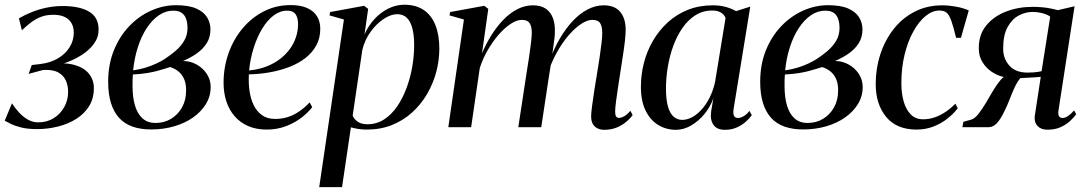

<svg xmlns="http://www.w3.org/2000/svg" viewBox="-38 -538 4594 812"><path d="M118.5 8Q79 8 51.2 1Q23.5 -6 6.5 -14.8Q-10.5 -23.5 -18 -27.5L12.5 -101Q24.5 -82.5 41 -64Q57.5 -45.5 78.5 -33Q99.5 -20.5 123 -20.5Q161 -20.5 189.5 -38.5Q218 -56.5 234 -85.8Q250 -115 250 -148.5Q250.5 -174.5 240.8 -196.8Q231 -219 208 -231.8Q185 -244.5 144 -242L83 -225.5L96.5 -263L131 -267Q174.5 -272 206.8 -291Q239 -310 256.5 -338.5Q274 -367 274 -399.5Q274 -436 251.5 -455.8Q229 -475.5 187.5 -475.5Q158.5 -475.5 135.5 -466.8Q112.5 -458 93 -443Q73.5 -428 54.5 -410L42 -460.5Q69.5 -476.5 99.2 -488Q129 -499.5 161 -506Q193 -512.5 227 -512.5Q298.5 -512.5 338.8 -488.8Q379 -465 379 -412.5Q379 -379.5 359.2 -352.8Q339.5 -326 308 -305.8Q276.5 -285.5 240.2 -272.8Q204 -260 171 -256L181 -267.5Q240.5 -274.5 280 -262.5Q319.5 -250.5 339.2 -224.8Q359 -199 359 -165.5Q359 -121.5 338.8 -89Q318.5 -56.5 284.2 -35Q250 -13.5 207 -2.8Q164 8 118.5 8Z M601.5 9.5Q556 9.5 521.8 -2.8Q487.5 -15 465 -40.2Q442.5 -65.5 431 -103.2Q419.5 -141 419.5 -192Q419.5 -266 443.8 -325.5Q468 -385 509 -427.8Q550 -470.5 601.2 -493.2Q652.5 -516 706 -516Q760 -516 791.8 -502Q823.5 -488 837.8 -464.8Q852 -441.5 852 -413.5Q852 -380.5 836.5 -355.8Q821 -331 794.5 -312.2Q768 -293.5 736 -280Q767 -280 793.5 -265.2Q820 -250.5 836.5 -225.5Q853 -200.5 853 -170Q853 -131 833 -98.2Q813 -65.5 778.5 -41.2Q744 -17 698.5 -3.8Q653 9.5 601.5 9.5ZM620 -18Q656.5 -18 685.5 -35.5Q714.5 -53 731.8 -83.8Q749 -114.5 749 -154.5Q749.5 -181.5 741.5 -201.5Q733.5 -221.5 718.2 -234.5Q703 -247.5 681.5 -254.5Q672 -251.5 658 -247Q644 -242.5 625.8 -237.8Q607.5 -233 584 -229Q571.5 -227 556.8 -225.5Q542 -224 524 -223Q523 -213 522.8 -202Q522.5 -191 522.5 -174Q522.5 -127 532.8 -92Q543 -57 564.5 -37.5Q586 -18 620 -18ZM525 -240.5Q553.5 -244.5 577.8 -252Q602 -259.5 622 -268.8Q642 -278 657 -287.5Q681 -303 703.5 -322Q726 -341 740.5 -365Q755 -389 755 -420Q755 -456 740.2 -474.5Q725.5 -493 695 -493Q663 -493 634.5 -473.8Q606 -454.5 583.2 -420.2Q560.5 -386 545.5 -340Q530.5 -294 525 -240.5Z M1282.5 -85Q1266 -63 1237.8 -41Q1209.5 -19 1171.8 -4.5Q1134 10 1090.5 10Q1045.5 10 1011.2 -5Q977 -20 954 -46.8Q931 -73.5 919.2 -109.5Q907.5 -145.5 907.5 -188Q907.5 -253.5 928.5 -312.8Q949.5 -372 987.8 -417.8Q1026 -463.5 1077.8 -490Q1129.5 -516.5 1191.5 -516.5Q1233.5 -516.5 1261.2 -504Q1289 -491.5 1302.8 -469Q1316.5 -446.5 1316.5 -416.5Q1316.5 -377.5 1300 -346.8Q1283.5 -316 1254.5 -293.2Q1225.5 -270.5 1187.2 -255.5Q1149 -240.5 1105 -232.5Q1061 -224.5 1014.5 -223.5Q1012.5 -187.5 1017.2 -153.8Q1022 -120 1035 -93.2Q1048 -66.5 1070.2 -50.8Q1092.5 -35 1125.5 -35Q1155 -35 1180.8 -43.5Q1206.5 -52 1229.2 -68Q1252 -84 1271.5 -105ZM1177 -493Q1146.5 -493 1119.5 -472.8Q1092.5 -452.5 1071 -417Q1049.5 -381.5 1035 -336Q1020.5 -290.5 1015.5 -240Q1055.5 -244 1088 -256.5Q1120.5 -269 1145.8 -288.2Q1171 -307.5 1188 -331Q1205 -354.5 1213.8 -381.2Q1222.5 -408 1222.5 -435.5Q1222.5 -463.5 1211.8 -478.2Q1201 -493 1177 -493Z M1312 253.5 1416.5 -455.5 1355.5 -473 1358 -487 1502 -513.5 1519 -500.5 1503.5 -392.5Q1520.5 -430.5 1547 -458.8Q1573.5 -487 1605.8 -502.5Q1638 -518 1671.5 -518Q1720.5 -518 1753.5 -496Q1786.5 -474 1803.2 -432.2Q1820 -390.5 1820 -332.5Q1820 -282.5 1806.8 -233Q1793.5 -183.5 1767.8 -139.8Q1742 -96 1704.8 -62.2Q1667.5 -28.5 1619.5 -9.2Q1571.5 10 1513 10Q1495.5 10 1478.5 7.5Q1461.5 5 1446 0.5L1408.5 253.5ZM1453.5 -49Q1460 -33.5 1475.2 -23Q1490.5 -12.5 1516 -12.5Q1555 -12.5 1586.5 -33Q1618 -53.5 1641.8 -88.2Q1665.5 -123 1681.5 -166.2Q1697.5 -209.5 1705.5 -256Q1713.5 -302.5 1713.5 -346Q1713.5 -388.5 1706 -417.8Q1698.5 -447 1682.8 -462.5Q1667 -478 1642 -478Q1615 -478 1584.5 -457.8Q1554 -437.5 1529.5 -403.8Q1505 -370 1494.5 -328Z M2027 -500.5 2000.5 -312.5Q2018 -354 2041.2 -390.8Q2064.5 -427.5 2092.2 -455.8Q2120 -484 2151.2 -499.8Q2182.5 -515.5 2216.5 -515.5Q2249.5 -515.5 2270.5 -501Q2291.5 -486.5 2301 -460Q2310.5 -433.5 2308.5 -396.5Q2308.5 -388 2306.2 -371Q2304 -354 2301 -332.2Q2298 -310.5 2294.5 -286.5L2283.5 -273Q2303 -329.5 2329.2 -374.2Q2355.5 -419 2385.5 -450.5Q2415.5 -482 2448.5 -498.8Q2481.5 -515.5 2514.5 -515.5Q2562 -515.5 2585 -487.8Q2608 -460 2608 -412.5Q2608 -393 2604.8 -364.2Q2601.5 -335.5 2596.2 -301.5Q2591 -267.5 2585.5 -232Q2580.5 -199.5 2575.5 -167Q2570.5 -134.5 2567.2 -108.5Q2564 -82.5 2563.5 -68Q2563.5 -52.5 2567.2 -46Q2571 -39.5 2580 -39.5Q2589.5 -39.5 2601.8 -46.2Q2614 -53 2628 -69.5L2637.5 -51.5Q2626.5 -36 2609.2 -21.8Q2592 -7.5 2569 1.8Q2546 11 2517 11Q2502.5 11 2489.8 5.2Q2477 -0.5 2469.5 -13Q2462 -25.5 2462 -46.5Q2462 -59 2465.8 -88.8Q2469.5 -118.5 2475.5 -155.8Q2481.5 -193 2487.5 -230Q2493.5 -265 2498.2 -297.5Q2503 -330 2506 -356.5Q2509 -383 2509 -398.5Q2509 -426.5 2500 -440.2Q2491 -454 2467 -454Q2446.5 -454 2420.5 -437.2Q2394.5 -420.5 2367.2 -389.2Q2340 -358 2315.8 -314Q2291.5 -270 2275 -216L2294.5 -287.5Q2292.5 -273 2290.5 -258.8Q2288.5 -244.5 2286 -230.2Q2283.5 -216 2281.5 -201.5L2251 0H2154L2189 -230Q2195 -265 2199.8 -298.2Q2204.5 -331.5 2207.8 -358Q2211 -384.5 2211 -398.5Q2211 -426.5 2201.8 -440.2Q2192.5 -454 2168.5 -454Q2147.5 -454 2122 -437.2Q2096.5 -420.5 2071.2 -391.8Q2046 -363 2024.8 -326.2Q2003.5 -289.5 1991 -250L1954.5 0H1858L1924 -455.5L1863 -473L1865.5 -487L2010 -513.5Z M3064.5 -77Q3061.5 -55.5 3066.8 -47.2Q3072 -39 3083.5 -39Q3093 -39 3106.2 -46.2Q3119.5 -53.5 3131.5 -69L3141.5 -51Q3133 -38.5 3117 -24Q3101 -9.5 3078.5 0.8Q3056 11 3028 11Q2993.5 11 2979 -10.5Q2964.5 -32 2969.5 -66.5L2979 -122.5Q2966.5 -87 2942 -56.8Q2917.5 -26.5 2885.8 -7.8Q2854 11 2820.5 11Q2779 11 2745.2 -9.8Q2711.5 -30.5 2692 -71Q2672.5 -111.5 2672.5 -171Q2672.5 -223 2685.5 -273Q2698.5 -323 2724 -366.5Q2749.5 -410 2786.5 -443.8Q2823.5 -477.5 2871.2 -496.5Q2919 -515.5 2976.5 -515.5Q3006 -515.5 3030.2 -509Q3054.5 -502.5 3075 -491L3135 -510ZM3030.5 -462Q3025.5 -475.5 3011.5 -484.5Q2997.5 -493.5 2974.5 -493.5Q2934.5 -493.5 2903 -473.5Q2871.5 -453.5 2848 -419.5Q2824.5 -385.5 2809 -342.8Q2793.5 -300 2786 -253.8Q2778.5 -207.5 2778.5 -164Q2778.5 -115.5 2787.2 -86.2Q2796 -57 2811.5 -44Q2827 -31 2847 -31Q2867.5 -31 2888.8 -42.2Q2910 -53.5 2929.2 -74.8Q2948.5 -96 2963.2 -125.5Q2978 -155 2986 -190.5Z M3359 9.5Q3313.5 9.5 3279.2 -2.8Q3245 -15 3222.5 -40.2Q3200 -65.5 3188.5 -103.2Q3177 -141 3177 -192Q3177 -266 3201.2 -325.5Q3225.5 -385 3266.5 -427.8Q3307.5 -470.5 3358.8 -493.2Q3410 -516 3463.5 -516Q3517.5 -516 3549.2 -502Q3581 -488 3595.2 -464.8Q3609.5 -441.5 3609.5 -413.5Q3609.5 -380.5 3594 -355.8Q3578.5 -331 3552 -312.2Q3525.5 -293.5 3493.5 -280Q3524.5 -280 3551 -265.2Q3577.5 -250.5 3594 -225.5Q3610.5 -200.5 3610.5 -170Q3610.5 -131 3590.5 -98.2Q3570.5 -65.5 3536 -41.2Q3501.5 -17 3456 -3.8Q3410.5 9.5 3359 9.5ZM3377.5 -18Q3414 -18 3443 -35.5Q3472 -53 3489.2 -83.8Q3506.5 -114.5 3506.5 -154.5Q3507 -181.5 3499 -201.5Q3491 -221.5 3475.8 -234.5Q3460.5 -247.5 3439 -254.5Q3429.5 -251.5 3415.5 -247Q3401.5 -242.5 3383.2 -237.8Q3365 -233 3341.5 -229Q3329 -227 3314.2 -225.5Q3299.5 -224 3281.5 -223Q3280.5 -213 3280.2 -202Q3280 -191 3280 -174Q3280 -127 3290.2 -92Q3300.5 -57 3322 -37.5Q3343.5 -18 3377.5 -18ZM3282.5 -240.5Q3311 -244.5 3335.2 -252Q3359.5 -259.5 3379.5 -268.8Q3399.5 -278 3414.5 -287.5Q3438.5 -303 3461 -322Q3483.5 -341 3498 -365Q3512.5 -389 3512.5 -420Q3512.5 -456 3497.8 -474.5Q3483 -493 3452.5 -493Q3420.5 -493 3392 -473.8Q3363.5 -454.5 3340.8 -420.2Q3318 -386 3303 -340Q3288 -294 3282.5 -240.5Z M3838.5 10Q3754 10 3709.8 -43.5Q3665.5 -97 3665.5 -183Q3665.5 -248 3684.8 -307.5Q3704 -367 3740.5 -414Q3777 -461 3829.5 -488.2Q3882 -515.5 3947.5 -515.5Q3973.5 -515.5 4004.5 -510Q4035.5 -504.5 4059 -494L4026 -378H4005.5Q3994 -425.5 3985.2 -450.2Q3976.5 -475 3965.5 -484.2Q3954.5 -493.5 3935 -493.5Q3905 -493.5 3876.5 -470.2Q3848 -447 3824.8 -405.2Q3801.5 -363.5 3787.8 -307.5Q3774 -251.5 3774 -186Q3774 -143.5 3783.8 -109Q3793.5 -74.5 3813.8 -54Q3834 -33.5 3866 -33.5Q3891.5 -33.5 3915.2 -41.8Q3939 -50 3961 -64.8Q3983 -79.5 4002.5 -99.5L4012.5 -80Q3993.5 -55.5 3967 -35Q3940.5 -14.5 3908 -2.2Q3875.5 10 3838.5 10Z M4504.5 -71 4513.5 -55Q4503.5 -41 4487 -25.8Q4470.5 -10.5 4447 0Q4423.5 10.5 4392 10.5Q4364.5 10.5 4350 -5Q4335.5 -20.5 4338 -46L4363.5 -213Q4354.5 -212 4338.5 -211Q4322.5 -210 4305.5 -209.2Q4288.5 -208.5 4277 -207.5Q4263.5 -191 4252.8 -167.8Q4242 -144.5 4232.2 -118.8Q4222.5 -93 4210 -68Q4193 -32.5 4177.2 -16.2Q4161.5 0 4142.5 0H4032L4036.5 -23L4067.5 -31.5Q4083.5 -35.5 4099.2 -55.2Q4115 -75 4130.5 -101.2Q4146 -127.5 4161.5 -153.8Q4177 -180 4193 -199Q4209 -218 4226 -221.5L4247 -210Q4226 -207 4201 -213.8Q4176 -220.5 4153.5 -236.2Q4131 -252 4116.2 -276.5Q4101.5 -301 4101.5 -333.5Q4101 -391 4132.8 -430Q4164.5 -469 4216.5 -489Q4268.5 -509 4329 -509Q4351 -509 4369.8 -507.2Q4388.5 -505.5 4405 -502.2Q4421.5 -499 4435.5 -495L4506.5 -511.5L4438.5 -71Q4436 -53 4441.2 -46Q4446.5 -39 4455 -39Q4466.5 -39 4478.8 -47.2Q4491 -55.5 4504.5 -71ZM4367 -237 4403.5 -467.5Q4397.5 -472.5 4386.5 -477Q4375.5 -481.5 4360.5 -484.5Q4345.5 -487.5 4328.5 -487.5Q4300 -487.5 4271.5 -473Q4243 -458.5 4223.8 -424.5Q4204.5 -390.5 4204.5 -331.5Q4204.5 -290.5 4230.5 -260.8Q4256.5 -231 4307.5 -231Q4321.5 -231 4332.5 -231.8Q4343.5 -232.5 4352 -234Q4360.5 -235.5 4367 -237Z"/></svg>

Font: Merriweather 144pt
Style: Italic
Weight: 400
Italic angle: -7.8°
Version: Version 2.101